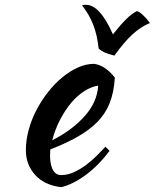

<svg xmlns="http://www.w3.org/2000/svg" viewBox="-20 -735 640 794"><path d="M455 -414Q451 -352 433 -307.5Q415 -263 381.5 -229.5Q348 -196 300 -169Q252 -142 188 -117Q188 -111 187.5 -104.5Q187 -98 187 -91Q187 -78 189 -64Q191 -50 196 -38Q201 -26 210 -18.5Q219 -11 233 -11Q260 -11 286 -23Q312 -35 335.5 -52.5Q359 -70 379.5 -90.5Q400 -111 416 -128Q426 -119 433 -111Q388 -51 334.5 -11.5Q281 28 233 39Q164 31 125.5 -11.5Q87 -54 87 -114Q87 -155 98.5 -197.5Q110 -240 130.5 -279.5Q151 -319 178.5 -354Q206 -389 237.5 -415Q269 -441 302.5 -456Q336 -471 369 -471Q415 -465 455 -414ZM386 -381Q359 -377 330 -359Q301 -341 275.5 -311Q250 -281 229 -241Q208 -201 196 -155Q276 -195 329 -253.5Q382 -312 386 -381ZM453 -505Q426 -512 412.5 -518Q399 -524 388 -534Q382 -591 365 -634Q348 -677 319 -713Q327 -715 330 -715Q333 -715 336 -715Q393 -715 447 -593Q478 -632 501 -655Q524 -678 546 -689Q556 -687 570.5 -673.5Q585 -660 600 -640Q562 -624 528 -593Q494 -562 453 -505Z"/></svg>

Font: Kaushan Script
Style: Regular
Weight: 400
Designer: Pablo Impallari
Foundry: Pablo Impallari
Version: Version 1.002